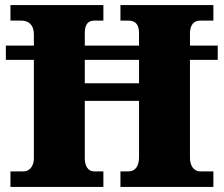

<svg xmlns="http://www.w3.org/2000/svg" viewBox="-20 -734 878 754"><path d="M21 0H386V-61H349C325 -61 313 -84 313 -111V-338H526V-117C526 -84 513 -61 485 -61H453V0H818V-61H765C742 -61 726 -83 726 -113V-499H835V-555H726V-602C726 -636 741 -653 765 -653H818V-714H453V-653H484C514 -653 526 -636 526 -602V-555H313V-605C313 -636 325 -653 349 -653H386V-714H21V-653H65C92 -653 113 -636 113 -600V-555H3V-499H113V-111C113 -84 97 -61 74 -61H21ZM313 -407V-499H526V-407Z"/></svg>

Font: Noto Serif Malayalam Black
Style: Regular
Weight: 900
Designer: Indian type Foundry, Jelle Bosma, Monotype Design Team
Foundry: Monotype Imaging Inc.
Version: Version 2.104